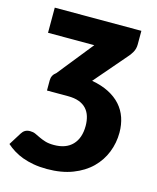

<svg xmlns="http://www.w3.org/2000/svg" viewBox="-135 -593 695 848"><g transform="rotate(15 213.0 -169.0)"><path d="M252.5 -249Q297.5 -241 330.5 -224Q363.5 -207 385.2 -182.8Q407 -158.5 417.8 -127Q428.5 -95.5 428.5 -59Q428.5 -12 411.5 31Q394.5 74 361 107Q327.5 140 277 159.5Q226.5 179 160 179Q126.5 179 98.5 174Q70.5 169 47.5 160.5Q24.5 152 5.8 140.2Q-13 128.5 -28 115L8 57.5Q14 47.5 23.2 42Q32.5 36.5 46.5 36.5Q60 36.5 70.8 41.5Q81.5 46.5 94 52.5Q106.5 58.5 122.5 63.5Q138.5 68.5 162.5 68.5Q217.5 68.5 247 37.5Q276.5 6.5 276.5 -49Q276.5 -72.5 270.5 -92.2Q264.5 -112 251.5 -126.2Q238.5 -140.5 217.8 -148.2Q197 -156 167 -156H71V-202.5Q71 -226.5 91 -241L221 -403.5H9.5V-518.5H405.5V-456.5Q405.5 -436.5 396.5 -420.5Q387.5 -404.5 375.5 -392Z"/></g></svg>

Font: Lato ExtraBold
Style: Regular
Weight: 800
Designer: Lukasz Dziedzic with Adam Twardoch and Botio Nikoltchev
Foundry: tyPoland Lukasz Dziedzic
Version: Version 2.015; 2015-08-06; http://www.latofonts.com/